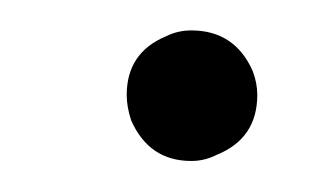

<svg xmlns="http://www.w3.org/2000/svg" viewBox="-20 -386 201 125"><path d="M62.5 -324.2Q62.5 -351.6 87.9 -362.3Q95.7 -366.2 104.5 -366.2Q132.8 -366.2 144.5 -339.8Q147.5 -332 147.5 -324.2Q147.5 -295.9 121.1 -285.2Q113.3 -281.2 104.5 -281.2Q77.1 -281.2 65.4 -307.6Q62.5 -316.4 62.5 -324.2Z"/></svg>

Font: Post No Bills Jaffna
Style: Regular
Weight: 400
Designer: Kosala Senevirathne, Siva Puranthara, Lasantha Premarathna, Tharique Azeez
Foundry: Mooniak
Version: Version 1.220 ; ttfautohint (v1.6)